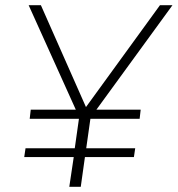

<svg xmlns="http://www.w3.org/2000/svg" viewBox="-20 -717 682 737"><path d="M246 0 263 -114H73L78 -148H267L283 -261H94L98 -296H271L90 -697H137L310 -306L594 -697H642L350 -296H520L516 -261H327L311 -148H499L494 -114H306L290 0Z"/></svg>

Font: Hanken Grotesk ExtraLight
Style: Italic
Weight: 250
Italic angle: -8°
Designer: Alfredo Marco Pradil
Foundry: Hanken Design Co.
Version: Version 3.013